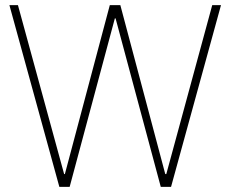

<svg xmlns="http://www.w3.org/2000/svg" viewBox="-20 -727 896 747"><path d="M16.6 -707H49.8L229.5 -49.8H232.4L407.2 -707H448.2L623 -49.8H627L805.7 -707H839.8L645.5 0H605.5L429.7 -655.3H426.8L251 0H210.9Z"/></svg>

Font: Pretendard Thin
Style: Regular
Weight: 100
Designer: Base glyphs from Inter by Rasmus Andersson; Hangeul glyphs from Noto Sans CJK(Source Han Sans) by Jang Soo-young and Kan
Foundry: Kil Hyung-jin
Version: Version 1.309